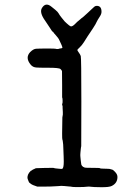

<svg xmlns="http://www.w3.org/2000/svg" viewBox="-20 -775 587 819"><path d="M318 -689 324 -694Q324 -694 326 -696Q328 -698 328 -697.5Q328 -697 331.5 -700Q335 -703 337.5 -705Q340 -707 343.5 -710.5Q347 -714 354 -720Q361 -726 370 -735Q379 -744 382.5 -746.5Q386 -749 387 -749Q388 -749 388.5 -749.5Q389 -750 393 -750Q413 -750 413 -725Q413 -716 407 -706.5Q401 -697 397 -690.5Q393 -684 392 -681Q390 -675 377 -655Q364 -635 361 -631Q358 -627 353 -619Q348 -611 338.5 -596Q329 -581 319.5 -572.5Q310 -564 310 -561.5Q310 -559 316 -551Q322 -543 324.5 -536Q327 -529 327 -342Q327 -155 326.5 -151.5Q326 -148 325.5 -146.5Q325 -145 324.5 -138.5Q324 -132 323 -122.5Q322 -113 323 -105.5Q324 -98 324.5 -90.5Q325 -83 325.5 -83Q326 -83 326 -79Q326 -65 342 -60Q345 -59 375 -59Q405 -59 406.5 -57.5Q408 -56 412.5 -56Q417 -56 424.5 -55.5Q432 -55 440 -55Q448 -55 453 -53Q458 -51 460 -51Q462 -51 471.5 -41Q481 -31 481 -20Q481 6 457 18Q446 24 410.5 23.5Q375 23 372 22Q358 20 349.5 21.5Q341 23 315 23Q289 23 287 22Q285 21 275.5 20.5Q266 20 254 18.5Q242 17 226 19Q198 21 168 21H139Q117 14 111.5 9Q106 4 105 4Q104 4 101 -4Q92 -21 104 -38L112 -47Q113 -46 116.5 -49Q120 -52 124.5 -53.5Q129 -55 130 -56Q131 -57 133 -57.5Q135 -58 167 -58.5Q199 -59 204 -59Q209 -59 211 -58Q213 -57 224 -56Q235 -55 240 -54.5Q245 -54 247 -56Q249 -58 250.5 -65Q252 -72 252 -86.5Q252 -101 251.5 -107.5Q251 -114 250.5 -133.5Q250 -153 249.5 -158Q249 -163 248 -171Q247 -179 246 -180Q245 -181 245 -206L246 -274Q249 -287 248 -297Q247 -307 247 -315.5Q247 -324 247 -325H246Q246 -323 246 -321L245 -329L246 -337Q246 -335 246 -331Q247 -335 247 -345.5Q247 -356 245 -360V-413Q245 -467 244.5 -471Q244 -475 238 -480.5Q232 -486 187.5 -486Q143 -486 135 -487Q120 -488 111 -499Q86 -529 109 -553Q122 -566 133.5 -567Q145 -568 180.5 -568Q216 -568 217 -567Q218 -566 224.5 -566Q231 -566 232 -567Q233 -568 238.5 -568.5Q244 -569 245.5 -570.5Q247 -572 245.5 -575Q244 -578 244 -579.5Q244 -581 241.5 -585.5Q239 -590 235 -599.5Q231 -609 228 -612.5Q225 -616 224 -617.5Q223 -619 219.5 -623Q216 -627 214 -629.5Q212 -632 211.5 -632Q211 -632 210 -634Q206 -641 204 -640Q203 -640 192 -657.5Q181 -675 173 -686Q147 -722 159 -741Q175 -767 200 -746Q204 -743 215.5 -733.5Q227 -724 230 -718Q233 -712 242.5 -700Q252 -688 256 -683.5Q260 -679 264.5 -675.5Q269 -672 271.5 -669.5Q274 -667 274.5 -667Q275 -667 279 -664Q283 -661 289 -664Q295 -667 301.5 -674Q308 -681 309.5 -682Q311 -683 314.5 -686Q318 -689 318 -689Z"/></svg>

Font: TT2020 Style E
Style: Regular
Weight: 400
Version: Version 00.2